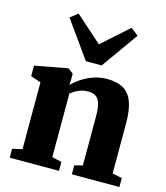

<svg xmlns="http://www.w3.org/2000/svg" viewBox="-124 -951 906 1046"><g transform="rotate(15 329.0 -428.0)"><path d="M85 -62.5V-439.5L27.5 -459.5V-518.5L207 -552H215.5L242.5 -530.5V-494L241 -466.5Q261.5 -488 290.8 -507.2Q320 -526.5 355.8 -539Q391.5 -551.5 432.5 -551.5Q488 -551.5 523.5 -531.5Q559 -511.5 576.2 -466.2Q593.5 -421 593.5 -345.5V-62L648 -50.5V0H380V-50.5L425.5 -62V-342.5Q425.5 -384.5 418 -410Q410.5 -435.5 394 -447.2Q377.5 -459 350.5 -459Q328.5 -459 310.2 -453.2Q292 -447.5 277.8 -438.8Q263.5 -430 253 -422V-62.5L307.5 -50.5V0H29.5V-50.5ZM294 -615 146.5 -822 189 -855.5 339 -722 487.5 -855 530.5 -822 383.5 -615Z"/></g></svg>

Font: Merriweather 60pt Black
Style: Regular
Weight: 900
Version: Version 2.100